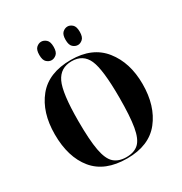

<svg xmlns="http://www.w3.org/2000/svg" viewBox="-210 -1078 1178 1242"><g transform="rotate(-30 379.5 -456.5)"><path d="M381 10Q545 10 626 -92.5Q707 -195 707 -358Q707 -518 624.5 -621.5Q542 -725 382 -725Q216 -725 134 -624Q52 -523 52 -359Q52 -189 133.5 -89.5Q215 10 381 10ZM381 0Q324 0 290 -30Q256 -60 241.5 -138Q227 -216 227 -358Q227 -567 262.5 -641Q298 -715 382 -715Q467 -715 500 -641Q533 -567 533 -358Q533 -218 519.5 -140Q506 -62 473 -31Q440 0 381 0ZM472 -785Q490 -785 507 -800Q524 -815 524 -854Q524 -893 507 -908Q490 -923 472 -923Q452 -923 435 -908Q418 -893 418 -854Q418 -815 435 -800Q452 -785 472 -785ZM275 -785Q294 -785 311.5 -800Q329 -815 329 -854Q329 -893 311.5 -908Q294 -923 275 -923Q256 -923 239 -908Q222 -893 222 -854Q222 -815 239 -800Q256 -785 275 -785Z"/></g></svg>

Font: Noto Serif Display SemiCondensed Extra
Style: Regular
Weight: 800
Width: 4
Designer: Monotype Design Team
Foundry: Monotype Imaging Inc.
Version: Version 1.900